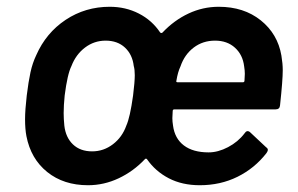

<svg xmlns="http://www.w3.org/2000/svg" viewBox="-20 -539 881 567"><path d="M702 -145Q709 -156 718 -149L766 -104Q771 -101 771 -96Q771 -93 767 -87Q732 -42 681.5 -17Q631 8 570 8Q518 8 478.5 -12.5Q439 -33 414 -69Q411 -72 408 -69Q374 -33 330.5 -12.5Q287 8 240 8Q168 8 119.5 -31Q71 -70 58 -137Q54 -158 54 -187Q54 -214 59 -257Q64 -298 70 -325.5Q76 -353 87 -376Q116 -442 174 -480.5Q232 -519 304 -519Q351 -519 390 -499Q429 -479 453 -443Q457 -440 460 -443Q494 -479 536.5 -499Q579 -519 626 -519Q700 -519 750 -479Q800 -439 811 -375Q815 -351 815 -332Q815 -302 807 -228Q806 -216 794 -216H495Q490 -216 490 -211L489 -190Q489 -180 491 -168Q496 -130 523 -109.5Q550 -89 596 -89Q624 -89 653.5 -104.5Q683 -120 702 -145ZM373 -257Q378 -297 378 -317Q378 -334 375 -344Q371 -378 349 -398.5Q327 -419 292 -419Q258 -419 231 -398.5Q204 -378 191 -344Q179 -320 171 -257Q168 -227 168 -205Q168 -188 170 -168Q174 -133 195.5 -112.5Q217 -92 252 -92Q286 -92 313.5 -113Q341 -134 353 -168Q364 -192 373 -257ZM513 -343Q505 -326 501 -301Q499 -296 505 -296H697Q702 -296 702 -301L703 -321Q703 -331 701 -343Q697 -377 674 -398Q651 -419 615 -419Q579 -419 552 -398.5Q525 -378 513 -343Z"/></svg>

Font: Barlow SemiBold
Style: Italic
Weight: 600
Italic angle: -7°
Designer: Jeremy Tribby
Foundry: Tribby Type
Version: Version 1.408